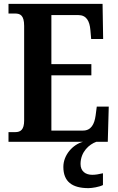

<svg xmlns="http://www.w3.org/2000/svg" viewBox="-20 -734 610 994"><path d="M24 0H410C357 14 308 68 308 130C308 206 353 240 438 240C456 240 494 234 513 224V163C492 168 474 171 458 171C423 171 397 153 397 115C397 52 442 13 479 0H538L543 -182H481L475 -136C469 -92 452 -58 410 -58H246V-344H453V-402H246V-656H385C427 -656 444 -626 448 -578L452 -532H514L511 -714H24V-664H57C84 -664 105 -656 105 -600V-110C105 -63 87 -50 59 -50H24Z"/></svg>

Font: Noto Serif Thai Condensed
Style: Bold
Weight: 700
Width: 3
Designer: Monotype Design Team
Foundry: Monotype Imaging Inc.
Version: Version 2.002